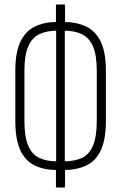

<svg xmlns="http://www.w3.org/2000/svg" viewBox="-20 -760 546 865"><path d="M238 6Q179 6 136.5 -14.5Q94 -35 71.5 -83.5Q49 -132 49 -216V-442Q49 -523 71.5 -571Q94 -619 136.5 -640Q179 -661 238 -661H265Q325 -661 368 -640.5Q411 -620 434 -572Q457 -524 457 -442V-216Q457 -131 434 -82.5Q411 -34 368 -14Q325 6 265 6ZM239 -33H266Q316 -33 349 -48.5Q382 -64 399 -104Q416 -144 416 -217V-441Q416 -511 399 -550.5Q382 -590 349 -606Q316 -622 266 -622H239Q190 -622 157 -606Q124 -590 107 -550.5Q90 -511 90 -441V-217Q90 -144 107 -104Q124 -64 157 -48.5Q190 -33 239 -33ZM237 85Q232 85 232 79V-8L233 -13V-642L232 -647V-734Q232 -740 237 -740H269Q273 -740 273 -734V-647L272 -642V-14L273 -8V79Q273 85 269 85Z"/></svg>

Font: Sofia Sans Extra Condensed Light
Style: Regular
Weight: 300
Designer: Botio Nikoltchev, Ani Petrova
Foundry: lettersoup
Version: Version 4.101